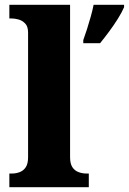

<svg xmlns="http://www.w3.org/2000/svg" viewBox="-20 -780 537 800"><path d="M19 0V-57H30Q47 -57 62.5 -63Q78 -69 87.5 -83.5Q97 -98 97 -125V-644Q97 -670 84.5 -682.5Q72 -695 56.5 -699Q41 -703 30 -703H19V-760H272V-125Q272 -98 281.5 -83.5Q291 -69 307 -63Q323 -57 339 -57H350V0ZM327 -613Q334 -632 342.5 -658.5Q351 -685 358.5 -712Q366 -739 370 -760H497V-750Q488 -729 471.5 -702.5Q455 -676 435 -649Q415 -622 397 -600H327Z"/></svg>

Font: Noto Serif Bengali ExtraBold
Style: Regular
Weight: 800
Designer: Juan Bruce, Universal Thirst, Indian Type Foundry and the Monotype Design Team.
Foundry: Monotype Imaging Inc.
Version: Version 2.003